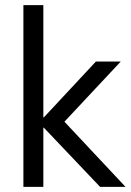

<svg xmlns="http://www.w3.org/2000/svg" viewBox="-20 -725 507 745"><path d="M70.8 0V-705H148.2V-269.6H150.2L352.2 -486.3H448.6L209.5 -230.8L210 -274.1L467 0H368.2L150.2 -229.5H148.2V0Z"/></svg>

Font: Nunito Sans 12pt ExtraLight SemiCondensed
Style: Regular
Weight: 200
Width: 4
Version: Version 3.101;gftools[0.9.27]